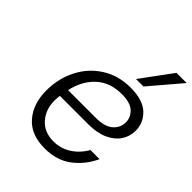

<svg xmlns="http://www.w3.org/2000/svg" viewBox="-217 -890 1013 1013"><g transform="rotate(45 289.5 -383.0)"><path d="M83 -219Q83 -307 120.5 -381.5Q158 -456 227.5 -500Q297 -544 387 -544Q479 -544 523 -502.5Q567 -461 567 -402Q567 -359 544 -324.5Q521 -290 476 -269.5Q431 -249 366 -249H154L153 -242Q151 -222 151 -212Q151 -146 190.5 -100.5Q230 -55 300 -55Q354 -55 398.5 -84Q443 -113 470 -161H538Q505 -89 444 -42.5Q383 4 293 4Q190 4 136.5 -58Q83 -120 83 -219ZM368 -301Q436 -301 467.5 -328.5Q499 -356 499 -397Q499 -433 471 -460Q443 -487 378 -487Q292 -487 237 -437Q182 -387 163 -301ZM375 -596 503 -770H579L431 -596Z"/></g></svg>

Font: Be Vietnam Light
Style: Italic
Weight: 300
Italic angle: -9.222°
Designer: Gabriel Lam
Foundry: TypeRant
Version: Version 3.000